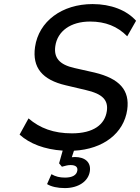

<svg xmlns="http://www.w3.org/2000/svg" viewBox="-20 -749 705 966"><path d="M306.2 197.3C374 197.3 424.8 163.6 432.1 112.3C438.5 67.9 408.2 41 356.9 41C352.1 41 347.2 41.5 341.3 42L352.1 9.3C500 1.5 603 -78.6 620.1 -196.8C633.8 -295.4 581.5 -353.5 456.5 -383.8L355 -406.7C277.8 -423.8 250 -459 258.3 -517.1C269 -592.3 335.4 -640.6 433.1 -640.6C510.7 -640.6 571.3 -616.2 620.1 -566.4L664.6 -644.5C617.2 -697.8 538.1 -728.5 445.8 -728.5C291.5 -728.5 174.8 -641.6 156.2 -512.2C141.6 -408.7 192.9 -347.2 311 -319.8L412.1 -295.9C495.6 -276.9 525.4 -245.6 517.6 -190.4C507.8 -122.1 450.2 -78.1 341.8 -78.1C250 -78.1 180.7 -104 123.5 -153.3L78.6 -71.8C128.9 -25.9 204.6 2.9 295.4 8.8L277.3 72.8L291.5 89.8C309.6 84.5 322.3 81.5 335 81.5C361.3 81.5 371.6 91.8 369.1 108.9C365.7 132.3 343.8 144.5 307.1 144.5C280.3 144.5 259.8 139.6 238.8 127.4L216.8 177.2C237.8 190.4 270.5 197.3 306.2 197.3Z"/></svg>

Font: Winston
Style: Italic
Weight: 400
Italic angle: -8.13011°
Designer: Vernon Adams, Kim Jin-seong, David Berlow, Cristiano Sobral
Foundry: The Winston Project Authors
Version: Version 3.004